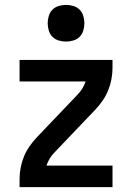

<svg xmlns="http://www.w3.org/2000/svg" viewBox="-20 -765 540 785"><path d="M60 0V-33Q60 -56 64.5 -79.5Q69 -103 78 -125Q87 -147 100.5 -166.5Q114 -186 130 -203L297 -378Q308 -389 316.5 -403Q325 -417 330 -432H60V-520H440V-488Q440 -464 435.5 -440.5Q431 -417 422 -395Q413 -373 399.5 -353.5Q386 -334 370 -317L203 -142Q192 -131 183.5 -117Q175 -103 170 -88H440V0ZM250 -595Q235 -595 220 -599.5Q205 -604 194.5 -614.5Q184 -625 179.5 -640Q175 -655 175 -670Q175 -685 179.5 -700Q184 -715 194.5 -725.5Q205 -736 220 -740.5Q235 -745 250 -745Q265 -745 280 -740.5Q295 -736 305.5 -725.5Q316 -715 320.5 -700Q325 -685 325 -670Q325 -655 320.5 -640Q316 -625 305.5 -614.5Q295 -604 280 -599.5Q265 -595 250 -595Z"/></svg>

Font: Iosevka Curly Semibold
Style: Regular
Weight: 600
Monospace: yes
Designer: Belleve Invis
Foundry: Belleve Invis
Version: Version 22.1.2; ttfautohint (v1.8.4)